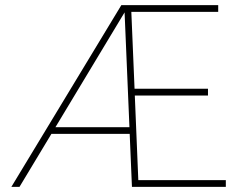

<svg xmlns="http://www.w3.org/2000/svg" viewBox="-20 -731 927 751"><path d="M863.3 0H496.1L487.3 -207.5H181.2L56.2 0H24.4L454.6 -710.9H833.5V-684.6H493.7L506.3 -383.8H793.5V-357.4H507.3L521 -26.4H863.3ZM196.8 -233.4H486.3L467.3 -682.6Z"/></svg>

Font: Roboto Thin
Style: Regular
Weight: 250
Designer: Google
Version: Version 2.134; 2016